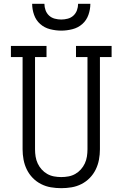

<svg xmlns="http://www.w3.org/2000/svg" viewBox="-20 -975 640 1003"><path d="M300 8Q273 8 246 3.5Q219 -1 194.5 -13.5Q170 -26 151 -45.5Q132 -65 120 -89.5Q108 -114 103 -141Q98 -168 98 -195V-677H37V-735H223V-677H163V-195Q163 -176 166 -157Q169 -138 177 -121Q185 -104 197.5 -90Q210 -76 226.5 -66.5Q243 -57 262 -53.5Q281 -50 300 -50Q319 -50 338 -53.5Q357 -57 373.5 -66.5Q390 -76 402.5 -90Q415 -104 423 -121Q431 -138 434 -157Q437 -176 437 -195V-677H377V-735H563V-677H502V-195Q502 -168 497 -141Q492 -114 480 -89.5Q468 -65 449 -45.5Q430 -26 405.5 -13.5Q381 -1 354 3.5Q327 8 300 8ZM300 -815Q271 -815 241.5 -822.5Q212 -830 190 -849.5Q168 -869 158 -897.5Q148 -926 148 -955H212Q212 -938 218 -921.5Q224 -905 236.5 -893.5Q249 -882 266 -877.5Q283 -873 300 -873Q317 -873 334 -877.5Q351 -882 363.5 -893.5Q376 -905 382 -921.5Q388 -938 388 -955H452Q452 -926 442 -897.5Q432 -869 410 -849.5Q388 -830 358.5 -822.5Q329 -815 300 -815Z"/></svg>

Font: Iosevka Curly Slab LtEx
Style: Regular
Weight: 300
Width: 7
Monospace: yes
Designer: Belleve Invis
Foundry: Belleve Invis
Version: Version 11.1.0; ttfautohint (v1.8.3)